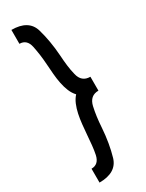

<svg xmlns="http://www.w3.org/2000/svg" viewBox="-187 -692 575 754"><g transform="rotate(-30 100.5 -315.0)"><path d="M20 -598.1V-661.1Q97.2 -661.1 114.3 -604Q122.6 -575.7 127.9 -544.4Q133.3 -513.2 135.7 -478.5Q137.2 -453.6 139.9 -431.2Q142.6 -408.7 147.9 -387.7Q157.2 -346.7 196.8 -346.7V-283.7Q157.7 -283.7 147.9 -241.7Q138.7 -201.2 135.7 -151.4Q133.3 -116.2 127.9 -85Q122.6 -53.7 114.3 -25.4Q97.2 31.2 20 31.2V-31.7Q53.2 -31.7 61.5 -69.8Q65.4 -88.4 67.6 -110.4Q69.8 -132.3 71.5 -155.3Q73.2 -178.2 75.7 -201.2Q78.1 -224.1 82.5 -245.1Q86.9 -266.1 94.5 -284.2Q102.1 -302.2 113.8 -314.9Q101.1 -328.6 93.8 -346.7Q86.4 -364.7 82.3 -385.7Q78.1 -406.7 76.2 -429.2Q74.2 -451.7 72.8 -474.6Q71.3 -498 68.4 -519.3Q65.4 -540.5 61.5 -559.6Q53.7 -598.1 20 -598.1Z"/></g></svg>

Font: Fibel Sued LRS
Style: Regular
Weight: 400
Designer: Peter Wiegel
Foundry: Peter Wiegel
Version: Version 000.000